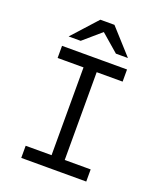

<svg xmlns="http://www.w3.org/2000/svg" viewBox="-165 -1024 945 1127"><g transform="rotate(20 308.0 -460.5)"><path d="M266.8 0V-700H349V0ZM105 0V-75.8H511V0ZM105 -624.2V-700H511V-624.2ZM122.5 -765 263.8 -921H352L493 -765H417.8L307.8 -860L197.8 -765Z"/></g></svg>

Font: Overpass Mono Light
Style: Regular
Weight: 300
Monospace: yes
Designer: Delve Withrington, Dave Bailey
Foundry: Delve Fonts LLC
Version: Version 4.000